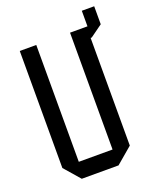

<svg xmlns="http://www.w3.org/2000/svg" viewBox="-146 -877 783 962"><g transform="rotate(-20 245.5 -395.5)"><path d="M121 0 48 -84V-708H136V-85H316V-708H409V-791H475V-695L410 -648H404V-74L317 0Z"/></g></svg>

Font: Foldit Thin
Style: Regular
Weight: 400
Version: Version 1.003